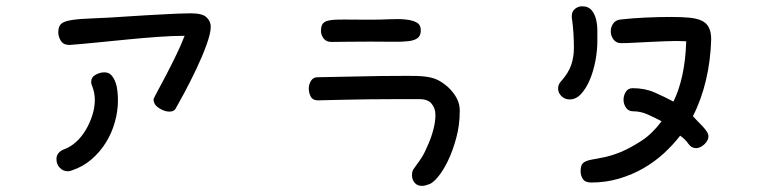

<svg xmlns="http://www.w3.org/2000/svg" viewBox="-20 -571 2454 616"><path d="M203.1 -426.8Q183.6 -426.8 175.3 -439.9Q167 -453.1 167 -467.8Q167 -486.3 176.3 -494.6Q185.5 -502.9 210.4 -506.8Q235.4 -510.7 279.8 -512.2Q324.2 -513.7 394.5 -518.6Q420.9 -520.5 448.7 -522Q476.6 -523.4 502.4 -524.9Q528.3 -526.4 551.3 -527.3Q574.2 -528.3 591.8 -528.3Q629.9 -528.3 643.1 -515.1Q656.2 -502 656.2 -485.4Q656.2 -464.8 642.6 -427.2Q628.9 -389.6 609.9 -349.6Q590.8 -309.6 571.8 -273.9Q552.7 -238.3 543 -221.7Q540 -216.8 534.7 -214.8Q529.3 -212.9 523.4 -212.9Q507.8 -212.9 490.2 -224.1Q472.7 -235.4 472.7 -252Q472.7 -254.9 484.4 -276.4Q496.1 -297.9 512.2 -328.6Q528.3 -359.4 544.9 -393.6Q561.5 -427.7 572.3 -456.1Q533.2 -456.1 485.8 -452.6Q438.5 -449.2 388.7 -444.3Q338.9 -439.5 290.5 -434.6Q242.2 -429.7 203.1 -426.8ZM275.4 -295.9Q272.5 -301.8 272.5 -307.6Q272.5 -323.2 286.6 -331.1Q300.8 -338.9 314.5 -338.9Q329.1 -338.9 337.4 -329.6Q345.7 -320.3 350.6 -306.6Q355.5 -293 356.9 -277.3Q358.4 -261.7 358.4 -248Q358.4 -214.8 348.6 -179.7Q338.9 -144.5 319.8 -113.8Q300.8 -83 273.4 -59.6Q246.1 -36.1 210.9 -24.4Q203.1 -21.5 197.3 -21.5Q182.6 -21.5 171.9 -32.7Q161.1 -43.9 161.1 -60.5Q161.1 -83 187.5 -92.8Q206.1 -99.6 223.6 -115.2Q241.2 -130.9 254.4 -152.8Q267.6 -174.8 275.9 -200.2Q284.2 -225.6 284.2 -251Q284.2 -273.4 275.4 -295.9Z M1043 -436.5Q1026.4 -436.5 1018.1 -447.8Q1009.8 -459 1009.8 -471.7Q1009.8 -487.3 1015.6 -495.1Q1021.5 -502.9 1038.1 -505.9Q1054.7 -508.8 1085 -508.3Q1115.2 -507.8 1165 -507.8Q1200.2 -507.8 1230.5 -509.3Q1260.7 -510.7 1282.7 -508.3Q1304.7 -505.9 1317.4 -498.5Q1330.1 -491.2 1330.1 -473.6Q1330.1 -457 1320.3 -449.2Q1310.5 -441.4 1291 -439Q1271.5 -436.5 1241.2 -437Q1210.9 -437.5 1168.9 -437.5Q1127 -437.5 1090.8 -437Q1054.7 -436.5 1043 -436.5ZM998 -249Q982.4 -250 976.6 -261.7Q970.7 -273.4 970.7 -287.1Q970.7 -300.8 978 -312Q985.4 -323.2 998 -323.2L1199.2 -327.1Q1252.9 -327.1 1287.6 -327.6Q1322.3 -328.1 1345.2 -325.2Q1368.2 -322.3 1384.3 -314.5Q1400.4 -306.6 1418 -291Q1434.6 -275.4 1444.8 -256.8Q1455.1 -238.3 1455.1 -215.8Q1455.1 -169.9 1443.8 -128.4Q1432.6 -86.9 1417 -54.7Q1401.4 -22.5 1384.3 -2.4Q1367.2 17.6 1355.5 20.5Q1342.8 25.4 1334 25.4Q1318.4 25.4 1310.1 15.1Q1301.8 4.9 1301.8 -8.8Q1301.8 -20.5 1305.7 -26.9Q1309.6 -33.2 1316.4 -42Q1323.2 -50.8 1333 -65.9Q1342.8 -81.1 1354.5 -109.4Q1364.3 -131.8 1370.6 -156.2Q1377 -180.7 1377 -202.1Q1377 -223.6 1364.7 -238.3Q1352.5 -252.9 1326.2 -252.9Q1281.2 -252.9 1241.7 -252.9Q1202.1 -252.9 1163.1 -252.4Q1124 -252 1084 -251Q1043.9 -250 998 -249Z M2181.6 -438.5Q2176.8 -438.5 2168.5 -439Q2160.2 -439.5 2149.4 -439.5Q2132.8 -439.5 2110.8 -438.5Q2088.9 -437.5 2064.9 -436.5Q2041 -435.5 2017.1 -434.1Q1993.2 -432.6 1972.7 -432.6Q1957 -432.6 1948.2 -444.3Q1939.5 -456.1 1939.5 -470.7Q1939.5 -484.4 1947.8 -496.1Q1956.1 -507.8 1974.6 -508.8Q2008.8 -512.7 2050.3 -514.6Q2091.8 -516.6 2133.8 -516.6Q2168 -516.6 2192.4 -514.2Q2216.8 -511.7 2231.9 -504.4Q2247.1 -497.1 2254.4 -482.4Q2261.7 -467.8 2261.7 -444.3Q2259.8 -377 2245.1 -314.5Q2230.5 -252 2203.1 -198.2Q2209 -191.4 2217.3 -183.1Q2225.6 -174.8 2233.9 -166Q2242.2 -157.2 2247.6 -148.9Q2252.9 -140.6 2252.9 -133.8Q2252.9 -120.1 2239.7 -107.9Q2226.6 -95.7 2212.9 -95.7Q2198.2 -95.7 2188 -110.4Q2177.7 -125 2162.1 -135.7Q2139.6 -106.4 2109.9 -79.1Q2080.1 -51.8 2044.4 -31.2Q2008.8 -10.7 1966.3 2Q1923.8 14.6 1877 14.6Q1857.4 14.6 1850.1 3.4Q1842.8 -7.8 1842.8 -21.5Q1842.8 -41 1850.6 -47.9Q1858.4 -54.7 1874.5 -58.1Q1890.6 -61.5 1915 -65.9Q1939.5 -70.3 1973.6 -84Q2004.9 -97.7 2038.6 -119.6Q2072.3 -141.6 2101.6 -180.7V-182.6Q2079.1 -194.3 2057.1 -204.1Q2035.2 -213.9 2011.7 -213.9Q1996.1 -213.9 1988.3 -225.6Q1980.5 -237.3 1980.5 -251Q1980.5 -264.6 1987.8 -276.4Q1995.1 -288.1 2009.8 -288.1Q2048.8 -288.1 2080.1 -274.4Q2111.3 -260.7 2140.6 -245.1Q2158.2 -280.3 2168.9 -328.6Q2179.7 -377 2181.6 -438.5ZM1814.5 -514.6V-519.5Q1814.5 -534.2 1824.7 -542.5Q1835 -550.8 1847.7 -550.8Q1867.2 -550.8 1877.4 -539.1Q1887.7 -527.3 1892.1 -509.8Q1896.5 -492.2 1896.5 -473.1Q1896.5 -454.1 1896.5 -439.5Q1896.5 -408.2 1890.1 -375Q1883.8 -341.8 1872.1 -314.5Q1860.4 -287.1 1844.2 -269.5Q1828.1 -252 1807.6 -252Q1792 -252 1781.2 -262.7Q1770.5 -273.4 1770.5 -287.1Q1770.5 -300.8 1781.2 -311.5Q1803.7 -336.9 1812.5 -362.3Q1821.3 -387.7 1821.3 -418Q1821.3 -440.4 1819.8 -464.4Q1818.4 -488.3 1814.5 -514.6Z"/></svg>

Font: Gamja Flower
Style: Regular
Weight: 400
Designer: YoonDesign Inc.
Foundry: YoonDesign Inc.
Version: Version 3.00;build 20171102